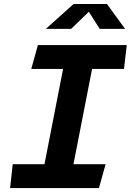

<svg xmlns="http://www.w3.org/2000/svg" viewBox="-20 -960 667 980"><path d="M31.5 0H485L519 -122H355L450 -608H613L627 -730H173.5L139.5 -608H302L207 -122H45ZM214 -812.5H343L433.5 -900L489 -812.5H618.5L526 -939.5H355.5Z"/></svg>

Font: Monaspace Krypton
Style: Bold Italic
Weight: 700
Italic angle: -11°
Designer: Riley Cran & the Lettermatic Team
Foundry: Lettermatic
Version: Version 1.101 (Monaspace Krypton)